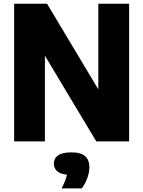

<svg xmlns="http://www.w3.org/2000/svg" viewBox="-20 -760 770 1032"><path d="M56 0V-740H233L508.5 -279.5V-740H674V0H497.5L221.5 -460.5V0ZM311 252.5Q334 208.5 340 179Q303 175 286.2 159.2Q269.5 143.5 269.5 119.5Q269.5 91 292.2 75Q315 59 364.5 59Q415 59 437.8 79.8Q460.5 100.5 460.5 138.5Q460.5 167 448.8 198.5Q437 230 419.5 252.5Z"/></svg>

Font: Encode Sans Semi Condensed ExtraBold
Style: Regular
Weight: 800
Width: 4
Designer: Multiple Designers
Foundry: Impallari Type
Version: Version 3.000; ttfautohint (v1.8.3) -l 8 -r 50 -G 200 -x 14 